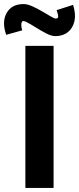

<svg xmlns="http://www.w3.org/2000/svg" viewBox="-50 -926 390 946"><path d="M75 0V-700H214V0ZM222.5 -748Q203.5 -748 177.5 -761.5Q151.5 -775 125.8 -791.2Q100 -807.5 81.2 -817Q62.5 -826.5 58 -818.5Q51 -805 59.5 -776.5L-19.5 -754.5Q-42 -818.5 -17.2 -862.2Q7.5 -906 66.5 -906Q84.5 -906 108.8 -895.2Q133 -884.5 157.2 -870.2Q181.5 -856 199.8 -845.2Q218 -834.5 224 -834.5Q239 -834.5 236.5 -848.2Q234 -862 229 -876L310 -902Q324.5 -857.5 317 -822.8Q309.5 -788 284.8 -768Q260 -748 222.5 -748Z"/></svg>

Font: Urbanist ExtraBold
Style: Regular
Weight: 800
Designer: Corey Hu
Foundry: Corey Hu
Version: Version 1.330; ttfautohint (v1.8.4.7-5d5b)